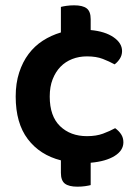

<svg xmlns="http://www.w3.org/2000/svg" viewBox="-20 -599 524 722"><path d="M307 -387Q277 -387 251.5 -377Q226 -367 207.5 -348Q189 -329 178 -301Q167 -273 167 -236Q167 -162 206 -124.5Q245 -87 307 -87Q342 -87 367.5 -96.5Q393 -106 413 -117Q427 -107 435.5 -94Q444 -81 444 -64Q444 -33 411 -12.5Q378 8 321 13V97Q314 99 300.5 101Q287 103 271 103Q239 103 224 91.5Q209 80 209 51V4Q130 -16 84.5 -76Q39 -136 39 -236Q39 -286 52 -326Q65 -366 87.5 -396Q110 -426 141 -446Q172 -466 209 -477V-573Q216 -575 229.5 -577Q243 -579 259 -579Q291 -579 306 -567.5Q321 -556 321 -527V-486Q375 -481 407 -459Q439 -437 439 -407Q439 -391 430.5 -378Q422 -365 411 -357Q391 -368 366.5 -377.5Q342 -387 307 -387Z"/></svg>

Font: Baloo Da 2 SemiBold
Style: Regular
Weight: 600
Designer: Noopur Datye, Sulekha Rajkumar and Ek Type
Foundry: Ek Type
Version: Version 1.640;hotconv 1.0.111;makeotfexe 2.5.65597; ttfautoh